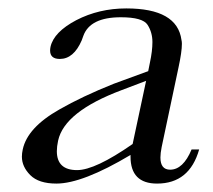

<svg xmlns="http://www.w3.org/2000/svg" viewBox="-20 -436 507 456"><path d="M453 -81Q430 0 353 0Q290 0 290 -64Q290 -66 290 -68Q176 0 114 0Q72 0 52 -20Q32 -40 32 -64Q32 -72 34 -81Q45 -133 121 -176Q175 -207 250 -237L332 -267L336 -287Q342 -315 342 -336Q342 -359 330.5 -377Q319 -395 267 -395Q194 -395 178 -351L174 -340Q155 -296 122 -296Q99 -296 99 -316Q99 -320 100 -325Q108 -360 161 -388Q215 -416 280 -416Q401 -416 411 -341Q412 -337 412 -332Q412 -313 404 -276L364 -87Q361 -72 361 -62Q361 -33 384 -33Q415 -33 435 -81ZM269 -222Q133 -171 118 -102Q115 -88 115 -77Q115 -32 163 -32Q206 -32 295 -94L327 -244Z"/></svg>

Font: New Athena Unicode
Style: Italic
Weight: 400
Designer: J. Rusten 1997; rev. by R. Hancock 2001, 2002, rev. by D. Mastronarde 2002-2019
Foundry: Society for Classical Studies (formerly American Philological Association)
Version: Version 5.008